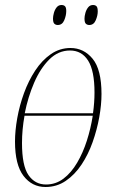

<svg xmlns="http://www.w3.org/2000/svg" viewBox="-20 -738 470 768"><path d="M162 10Q108 10 74 -34.5Q40 -79 40 -172Q40 -215 49 -265.5Q58 -316 76 -365.5Q94 -415 121 -456Q148 -497 183.5 -521.5Q219 -546 262 -546Q315 -546 350.5 -503Q386 -460 386 -362Q386 -319 377 -269Q368 -219 350.5 -169.5Q333 -120 306 -79.5Q279 -39 243 -14.5Q207 10 162 10ZM260 -536Q213 -536 177 -500Q141 -464 116.5 -407Q92 -350 79 -285H352Q358 -328 358 -368Q358 -455 332.5 -495.5Q307 -536 260 -536ZM164 0Q203 0 234 -23.5Q265 -47 288.5 -87Q312 -127 327.5 -175.5Q343 -224 351 -275H78Q68 -219 68 -166Q68 -75 94 -37.5Q120 0 164 0ZM337 -638Q329 -638 323.5 -643Q318 -648 318 -664Q318 -673 321.5 -686Q325 -699 332.5 -708.5Q340 -718 352 -718Q361 -718 366 -713Q371 -708 371 -692Q371 -676 363 -657Q355 -638 337 -638ZM211 -638Q203 -638 197.5 -643Q192 -648 192 -664Q192 -673 195.5 -686Q199 -699 206.5 -708.5Q214 -718 226 -718Q235 -718 240 -713Q245 -708 245 -694Q245 -676 237 -657Q229 -638 211 -638Z"/></svg>

Font: Noto Serif Display ExtraCondensed Thin
Style: Italic
Weight: 100
Width: 2
Italic angle: -12°
Designer: Monotype Design Team
Foundry: Monotype Imaging Inc.
Version: Version 2.009